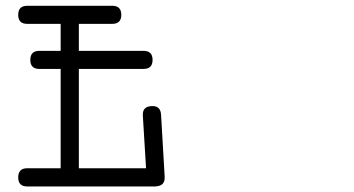

<svg xmlns="http://www.w3.org/2000/svg" viewBox="-20 -638 1244 674"><path d="M118.2 -396Q86.4 -396 86.4 -427.7Q86.4 -459.5 118.2 -459.5H192.9V-554.2H75.7Q43.9 -554.2 43.9 -585.9Q43.9 -617.7 75.7 -617.7H374Q405.8 -617.7 405.8 -585.9Q405.8 -554.2 374 -554.2H256.8V-459.5H483.9Q515.6 -459.5 515.6 -427.7Q515.6 -396 483.9 -396H256.8V-47.4H492.7L481.4 -232.4V-236.3Q481.4 -265.6 515.6 -265.6Q543.5 -265.6 545.4 -235.4L558.1 -17.1V-14.2Q558.1 14.2 528.3 16.1L526.4 16.6H75.7Q43.9 16.6 43.9 -15.1Q43.9 -47.4 75.7 -47.4H192.9V-396Z"/></svg>

Font: Erica Type
Style: Italic
Weight: 400
Monospace: yes
Designer: Peter Wiegel
Foundry: Peter Wiegel
Version: Version 1.000 2010 initial release